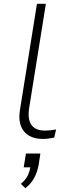

<svg xmlns="http://www.w3.org/2000/svg" viewBox="-20 -725 355 1013"><path d="M207 8Q139 8 106.5 -32Q74 -72 85 -143L175 -705H222L133 -150Q128 -113 135.5 -87.5Q143 -62 163.5 -49Q184 -36 217 -36Q231 -36 246 -37.5Q261 -39 276 -42L266 1Q251 4 236.5 6Q222 8 207 8ZM114 268 90 245Q116 223 126.5 201Q137 179 141 151L153 158H105L117 85H193L184 144Q177 183 160.5 213.5Q144 244 114 268Z"/></svg>

Font: Nunito Sans 10pt SemiExpanded ExtraLight
Style: Italic
Weight: 250
Width: 6
Italic angle: -9°
Designer: Vernon Adams
Foundry: Vernon Adams
Version: Version 3.101;gftools[0.9.27]